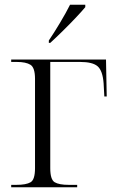

<svg xmlns="http://www.w3.org/2000/svg" viewBox="-20 -786 488 806"><path d="M185 -616Q206 -647 231.5 -689.5Q257 -732 274 -766H338V-756Q324 -739 298 -711.5Q272 -684 243 -655.5Q214 -627 191 -606H185ZM27 0V-10H48Q90 -10 108.5 -21Q127 -32 127 -80V-455Q127 -502 108 -514Q89 -526 50 -526H27V-536H425L428 -381H418L415 -436Q411 -489 390 -507.5Q369 -526 316 -526H191V-80Q191 -32 209.5 -21Q228 -10 269 -10H304V0Z"/></svg>

Font: Noto Serif Display Light
Style: Regular
Weight: 300
Designer: Monotype Design Team
Foundry: Monotype Imaging Inc.
Version: Version 2.009